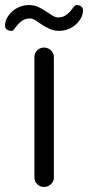

<svg xmlns="http://www.w3.org/2000/svg" viewBox="-40 -740 348 759"><path d="M96 -514Q96 -530 107 -541Q118 -552 134 -552Q150 -552 161.5 -541Q173 -530 173 -514V-39Q173 -23 161.5 -12Q150 -1 134 -1Q118 -1 107 -12Q96 -23 96 -39ZM189 -671Q206 -671 218 -678.5Q230 -686 238 -695.5Q246 -705 251.5 -712.5Q257 -720 261 -720Q288 -720 288 -699Q288 -683 280 -668.5Q272 -654 259 -642.5Q246 -631 229 -624.5Q212 -618 194 -618Q174 -618 156.5 -625.5Q139 -633 119 -647Q109 -654 99 -660.5Q89 -667 79 -667Q62 -667 50 -659.5Q38 -652 30 -642.5Q22 -633 16.5 -625.5Q11 -618 7 -618Q-20 -618 -20 -639Q-20 -655 -12 -669.5Q-4 -684 9 -695.5Q22 -707 39 -713.5Q56 -720 74 -720Q95 -720 111 -712.5Q127 -705 140.5 -696Q154 -687 165.5 -679.5Q177 -672 189 -671Z"/></svg>

Font: VDS Compensated
Style: Light
Weight: 300
Designer: artmaker
Foundry: artmaker
Version: Version 1.000 2012 initial release